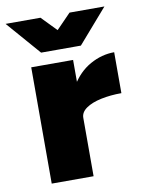

<svg xmlns="http://www.w3.org/2000/svg" viewBox="-111 -757 608 813"><g transform="rotate(-10 193.5 -350.0)"><path d="M183 -255Q183 -336 215.5 -391Q248 -446 298 -474Q348 -502 402 -502V-326Q355 -326 314.5 -317.5Q274 -309 249.5 -292Q225 -275 225 -251ZM45 0V-500H225V0ZM108 -554V-559L245 -700H395L268 -554ZM97 -554 -30 -700H120L257 -559V-554Z"/></g></svg>

Font: Figtree Black
Style: Regular
Weight: 900
Designer: Erik Kennedy
Foundry: Erik Kennedy
Version: Version 2.001;gftools[0.9.30]